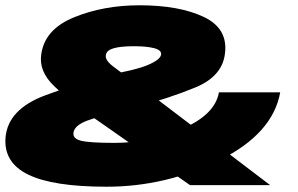

<svg xmlns="http://www.w3.org/2000/svg" viewBox="-30 -701 1127 727"><path d="M373.5 6Q598 6 800.5 -94.2Q1003 -194.5 1031 -351.5H799Q784 -266 659 -213Q534 -160 404.5 -160Q310.5 -160 277.2 -168Q244 -176 248.5 -200Q253 -226 299 -243.8Q345 -261.5 480.5 -294.5Q609.5 -328.5 710 -370Q810.5 -411.5 821.5 -496Q835 -592.5 741.8 -636.8Q648.5 -681 498 -681Q361.5 -681 249.8 -635.2Q138 -589.5 126 -493.5Q117 -430.5 175.2 -374.8Q233.5 -319 285.5 -282.5L689.5 0H993L490.5 -382Q430 -425 398.2 -449.5Q366.5 -474 371 -493Q373.5 -510.5 400.2 -518.2Q427 -526 477 -526Q525.5 -526 554 -518.5Q582.5 -511 580 -494Q576.5 -474.5 529.5 -454.8Q482.5 -435 380 -418Q287.5 -393.5 144 -341Q0.5 -288.5 -9 -181Q-17 -85.5 77 -39.8Q171 6 373.5 6Z"/></svg>

Font: Anybody Expanded Black
Style: Italic
Weight: 900
Width: 7
Italic angle: -10°
Version: Version 1.113;gftools[0.9.25]